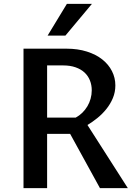

<svg xmlns="http://www.w3.org/2000/svg" viewBox="-20 -965 704 985"><path d="M221.7 -278.3V0H100.6V-715.3H320.8Q379.4 -715.3 426 -700.4Q472.7 -685.5 504.9 -659.9Q537.1 -634.3 554.4 -600.1Q571.8 -565.9 571.8 -526.9Q571.8 -492.2 559.1 -461.9Q546.4 -431.6 525.9 -406Q505.4 -380.4 479.7 -359.6Q454.1 -338.9 428.7 -323.7L635.7 0H492.7L339.8 -278.3ZM221.7 -361.8H368.7Q386.7 -371.6 401.9 -386.2Q417 -400.9 428 -419.2Q439 -437.5 444.8 -458.5Q450.7 -479.5 450.7 -502Q450.7 -528.8 441.4 -552.2Q432.1 -575.7 413.8 -592.8Q395.5 -609.9 367.9 -619.6Q340.3 -629.4 303.7 -629.4H221.7ZM224.1 -782.2 323.2 -945.3H451.7L315.4 -782.2Z"/></svg>

Font: Proza Libre
Style: Medium
Weight: 500
Designer: Jasper de Waard
Foundry: Jasper de Waard
Version: Version 1.000; ttfautohint (v1.4.1.8-43bc)